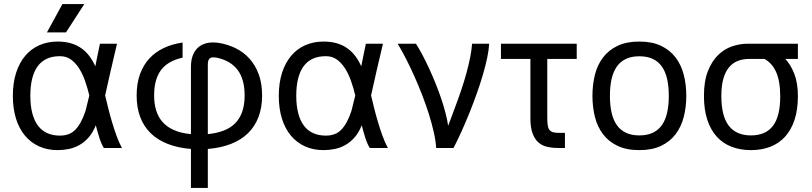

<svg xmlns="http://www.w3.org/2000/svg" viewBox="-20 -736 4038 955"><path d="M454.1 -406.2Q460 -433.6 465.8 -464.4Q471.7 -495.1 477.1 -518.6H562Q543.9 -444.3 529.8 -380.9Q515.6 -317.4 502.9 -261.2Q510.7 -228 519.3 -194.1Q527.8 -160.2 537.8 -127Q547.9 -93.8 559.3 -61.5Q570.8 -29.3 586.4 0H496.6Q483.9 -20 474.1 -51Q464.4 -82 456.5 -112.8Q441.9 -76.2 420.7 -52.2Q399.4 -28.3 374.5 -14.4Q349.6 -0.5 322 5.1Q294.4 10.7 266.6 10.7Q215.3 10.7 174.1 -8.1Q132.8 -26.9 103.8 -61.8Q74.7 -96.7 59.3 -146.7Q43.9 -196.8 43.9 -259.3Q43.9 -323.7 60.1 -373.8Q76.2 -423.8 105.5 -458.5Q134.8 -493.2 175.8 -511.2Q216.8 -529.3 266.6 -529.3Q303.2 -529.3 332.5 -520.8Q361.8 -512.2 384.5 -496.1Q407.2 -480 424.3 -457.3Q441.4 -434.6 454.1 -406.2ZM277.8 -456.5Q204.1 -456.5 167.5 -406.5Q130.9 -356.4 130.9 -260.3Q130.9 -209.5 140.9 -171.9Q150.9 -134.3 169.7 -109.9Q188.5 -85.4 215.8 -73.5Q243.2 -61.5 277.8 -61.5Q302.2 -61.5 321 -68.6Q339.8 -75.7 354.5 -90.6Q369.1 -105.5 381.8 -128.7Q394.5 -151.9 405.3 -184.1L424.3 -261.2Q415 -300.3 402.3 -335.7Q389.6 -371.1 372.1 -397.9Q354.5 -424.8 331.8 -440.7Q309.1 -456.5 277.8 -456.5ZM290.5 -715.8H399.4L308.1 -574.7H213.4Z M1013.7 -68.8Q1057.6 -73.2 1091.8 -86.2Q1126 -99.1 1149.2 -122.3Q1172.4 -145.5 1184.6 -179.9Q1196.8 -214.4 1196.8 -261.2Q1196.8 -341.3 1162.4 -387.5Q1127.9 -433.6 1060.1 -448.7Q1055.7 -449.7 1050 -450.2Q1044.4 -450.7 1040 -450.7Q1027.3 -450.7 1020.5 -442.6Q1013.7 -434.6 1013.7 -414.1ZM1013.7 198.7H929.7V4.9Q864.3 -0.5 814 -20.3Q763.7 -40 729.2 -73.7Q694.8 -107.4 677.2 -154.3Q659.7 -201.2 659.7 -261.2Q659.7 -321.3 676.3 -366.9Q692.9 -412.6 722.9 -445.1Q752.9 -477.5 794.9 -497.3Q836.9 -517.1 888.2 -524.4V-449.2Q815.9 -433.6 781.2 -387.9Q746.6 -342.3 746.6 -261.2Q746.6 -220.7 756.6 -187.5Q766.6 -154.3 788.3 -129.4Q810.1 -104.5 845 -89.1Q879.9 -73.7 929.7 -68.8V-402.8Q929.7 -435.1 938.2 -458.3Q946.8 -481.4 961.4 -496.1Q976.1 -510.7 996.1 -517.8Q1016.1 -524.9 1039.1 -524.9Q1046.4 -524.9 1054 -524.2Q1061.5 -523.4 1069.3 -522.5Q1113.8 -515.1 1152.8 -495.8Q1191.9 -476.6 1220.9 -444.3Q1250 -412.1 1266.8 -366.7Q1283.7 -321.3 1283.7 -261.2Q1283.7 -201.2 1265.9 -154.3Q1248 -107.4 1213.9 -73.7Q1179.7 -40 1129.2 -20.3Q1078.6 -0.5 1013.7 4.9Z M1776.9 -406.2Q1782.7 -433.6 1788.6 -464.4Q1794.4 -495.1 1799.8 -518.6H1884.8Q1866.7 -444.3 1852.5 -380.9Q1838.4 -317.4 1825.7 -261.2Q1833.5 -228 1842 -194.1Q1850.6 -160.2 1860.6 -127Q1870.6 -93.8 1882.1 -61.5Q1893.6 -29.3 1909.2 0H1819.3Q1806.6 -20 1796.9 -51Q1787.1 -82 1779.3 -112.8Q1764.6 -76.2 1743.4 -52.2Q1722.2 -28.3 1697.3 -14.4Q1672.4 -0.5 1644.8 5.1Q1617.2 10.7 1589.4 10.7Q1538.1 10.7 1496.8 -8.1Q1455.6 -26.9 1426.5 -61.8Q1397.5 -96.7 1382.1 -146.7Q1366.7 -196.8 1366.7 -259.3Q1366.7 -323.7 1382.8 -373.8Q1398.9 -423.8 1428.2 -458.5Q1457.5 -493.2 1498.5 -511.2Q1539.6 -529.3 1589.4 -529.3Q1626 -529.3 1655.3 -520.8Q1684.6 -512.2 1707.3 -496.1Q1730 -480 1747.1 -457.3Q1764.2 -434.6 1776.9 -406.2ZM1600.6 -456.5Q1526.9 -456.5 1490.2 -406.5Q1453.6 -356.4 1453.6 -260.3Q1453.6 -209.5 1463.6 -171.9Q1473.6 -134.3 1492.4 -109.9Q1511.2 -85.4 1538.6 -73.5Q1565.9 -61.5 1600.6 -61.5Q1625 -61.5 1643.8 -68.6Q1662.6 -75.7 1677.2 -90.6Q1691.9 -105.5 1704.6 -128.7Q1717.3 -151.9 1728 -184.1L1747.1 -261.2Q1737.8 -300.3 1725.1 -335.7Q1712.4 -371.1 1694.8 -397.9Q1677.2 -424.8 1654.5 -440.7Q1631.8 -456.5 1600.6 -456.5Z M2209 -110.4Q2217.8 -131.8 2225.3 -153.3Q2232.9 -174.8 2242.7 -200.2Q2258.8 -242.7 2273.7 -286.6Q2288.6 -330.6 2300 -372.3Q2311.5 -414.1 2318.8 -451.7Q2326.2 -489.3 2328.1 -518.6H2413.1Q2411.6 -488.3 2403.3 -448.5Q2395 -408.7 2381.6 -363.3Q2368.2 -317.9 2350.8 -269Q2333.5 -220.2 2314.2 -172.6Q2294.9 -125 2274.9 -80.8Q2254.9 -36.6 2235.8 0H2149.4Q2147.5 -34.7 2137.9 -77.4Q2128.4 -120.1 2113.8 -166.7Q2099.1 -213.4 2080.6 -261.5Q2062 -309.6 2041.5 -355.7Q2021 -401.9 1999.5 -443.6Q1978 -485.4 1958 -518.6H2048.8Q2064 -495.1 2080.6 -463.9Q2097.2 -432.6 2113.8 -396.7Q2130.4 -360.8 2146 -322.3Q2161.6 -283.7 2174.3 -246.1Q2187 -208.5 2196 -173.8Q2205.1 -139.2 2209 -110.4Z M2618.2 -442.9H2471.7V-518.6H2848.6V-442.9H2702.1V-153.8Q2702.1 -129.9 2704.1 -114.7Q2706.1 -99.6 2712.4 -90.8Q2718.8 -82 2730 -78.6Q2741.2 -75.2 2759.8 -75.2H2790V0H2755.9Q2726.1 0 2700.9 -5.9Q2675.8 -11.7 2657.5 -28.1Q2639.2 -44.4 2628.7 -73.2Q2618.2 -102.1 2618.2 -147.5Z M2926.8 -259.3Q2926.8 -315.4 2939.2 -364.5Q2951.7 -413.6 2979.5 -450.2Q3007.3 -486.8 3051.8 -508.1Q3096.2 -529.3 3160.2 -529.3Q3223.6 -529.3 3268.1 -508.1Q3312.5 -486.8 3340.3 -450.2Q3368.2 -413.6 3380.9 -364.5Q3393.6 -315.4 3393.6 -259.3Q3393.6 -203.1 3380.9 -154.1Q3368.2 -105 3340.3 -68.4Q3312.5 -31.7 3268.1 -10.5Q3223.6 10.7 3160.2 10.7Q3096.2 10.7 3051.8 -10.5Q3007.3 -31.7 2979.5 -68.4Q2951.7 -105 2939.2 -154.1Q2926.8 -203.1 2926.8 -259.3ZM3013.7 -259.3Q3013.7 -212.4 3022 -175.8Q3030.3 -139.2 3047.9 -114Q3065.4 -88.9 3093.3 -75.7Q3121.1 -62.5 3160.2 -62.5Q3199.2 -62.5 3227.1 -75.7Q3254.9 -88.9 3272.5 -114Q3290 -139.2 3298.3 -175.8Q3306.6 -212.4 3306.6 -259.3Q3306.6 -306.2 3298.3 -342.8Q3290 -379.4 3272.5 -404.5Q3254.9 -429.7 3227.1 -442.9Q3199.2 -456.1 3160.2 -456.1Q3121.1 -456.1 3093.3 -442.9Q3065.4 -429.7 3047.9 -404.5Q3030.3 -379.4 3022 -342.8Q3013.7 -306.2 3013.7 -259.3Z M3948.7 -258.8Q3948.7 -189.9 3931.9 -139.4Q3915 -88.9 3884.3 -55.4Q3853.5 -22 3810.5 -5.6Q3767.6 10.7 3715.3 10.7Q3663.1 10.7 3619.9 -5.6Q3576.7 -22 3545.9 -55.4Q3515.1 -88.9 3498.3 -139.6Q3481.4 -190.4 3481.4 -259.3Q3481.4 -332.5 3501 -382.1Q3520.5 -431.6 3551.8 -462.2Q3583 -492.7 3621.8 -505.6Q3660.6 -518.6 3699.7 -518.6H3948.7V-442.9H3886.2Q3912.6 -415 3930.7 -369.1Q3948.7 -323.2 3948.7 -258.8ZM3706.5 -442.9Q3674.8 -442.9 3649.4 -432.9Q3624 -422.9 3605.7 -400.6Q3587.4 -378.4 3577.6 -343.5Q3567.9 -308.6 3567.9 -258.8Q3567.9 -158.7 3605 -110.6Q3642.1 -62.5 3715.3 -62.5Q3788.6 -62.5 3824.7 -110.1Q3860.8 -157.7 3860.8 -255.9Q3860.8 -294.4 3855.7 -324.5Q3850.6 -354.5 3840.6 -377.2Q3830.6 -399.9 3816.2 -416Q3801.8 -432.1 3782.7 -442.9Z"/></svg>

Font: Arian AMU
Style: Regular
Weight: 400
Designer: Ruben Hakobyan (Tarumian)
Foundry: Ruben Hakobyan (Tarumian)
Version: Version 4.003